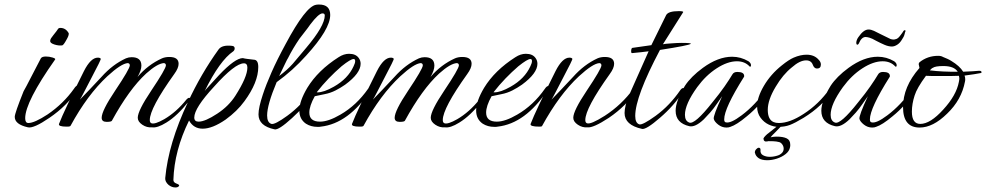

<svg xmlns="http://www.w3.org/2000/svg" viewBox="-20 -551 4345 846"><path d="M254 -351Q238 -349 219.5 -355Q201 -361 201 -370Q201 -376 205 -382.5Q209 -389 215 -396Q232 -417 235 -422.5Q238 -428 246 -428Q269 -428 282 -406Q283 -405 283 -402Q283 -393 273 -376Q260 -352 254 -351ZM103 10Q45 -3 45 -36Q45 -52 84 -149Q95 -168 113.5 -204.5Q132 -241 160 -294Q165 -302 182 -302Q197 -302 211.5 -297.5Q226 -293 223 -289Q91 -102 91 -30Q91 -9 105 -9Q132 -9 190 -47Q259 -94 306 -160Q316 -176 326 -176Q329 -176 329 -173Q329 -168 320 -154Q276 -85 198 -32Q128 16 103 10Z M649 10Q627 12 607 -1.5Q587 -15 587 -32Q587 -63 646 -151Q711 -248 711 -263Q711 -272 702 -273Q673 -271 624 -227Q549 -158 473 -19Q470 -14 450 -14Q428 -14 428 -32Q428 -63 487 -151Q552 -248 552 -263Q552 -272 543 -273Q514 -271 453 -215Q365 -133 291 3Q290 5 286.5 6Q283 7 274 7Q236 7 240 -5Q251 -34 278.5 -92Q306 -150 350 -238Q380 -297 411 -297Q421 -297 424 -292Q426 -289 382 -206Q361 -166 349 -142.5Q337 -119 332 -112Q349 -129 372.5 -154Q396 -179 427 -212Q476 -267 535 -294Q547 -299 560 -299Q603 -299 603 -262Q603 -241 586 -212Q632 -266 694 -294Q708 -300 726 -300Q767 -300 767 -270Q767 -251 748 -225Q640 -74 640 -22Q640 -11 647 -8Q662 -2 704 -26Q757 -57 802 -113Q808 -120 814 -120Q818 -120 818 -117Q818 -113 812 -105Q762 -41 713 -11Q673 14 649 10Z M753 275Q737 275 723 264Q707 250 708 234Q715 157 740 73.5Q765 -10 808 -101Q866 -226 943 -333Q958 -354 1002 -349Q1014 -348 1014 -338Q1014 -330 1008 -325Q948 -284 882 -150Q885 -155 901 -172Q917 -189 945 -220Q1016 -295 1050 -295Q1057 -293 1069 -291.5Q1081 -290 1098 -288Q1118 -288 1118 -256Q1118 -188 1057 -105Q1025 -61 974 -24Q916 16 873 16Q833 16 813 -20Q748 112 744 242Q744 253 758 258Q772 263 769 268Q765 275 753 275ZM855 -15Q884 -15 937 -50Q963 -67 983 -87Q1003 -107 1017 -129Q1070 -212 1070 -253Q1070 -272 1055 -272Q1015 -272 923 -169Q836 -75 836 -33Q836 -15 855 -15Z M1190 19Q1119 4 1119 -47Q1119 -77 1138 -134Q1152 -177 1176.5 -232.5Q1201 -288 1238 -356Q1327 -523 1373 -530Q1377 -531 1386 -531Q1435 -531 1435 -485Q1435 -422 1329 -306Q1270 -240 1199 -189Q1157 -89 1157 -42Q1157 -11 1176 -5Q1191 -1 1246 -41Q1309 -87 1354 -153Q1361 -163 1367 -163Q1371 -163 1371 -159Q1371 -155 1366 -147Q1328 -86 1267 -31Q1208 23 1190 19ZM1210 -216Q1246 -243 1270 -270L1329 -340Q1411 -437 1411 -483Q1411 -492 1401 -492Q1384 -492 1347 -443Q1336 -427 1324 -412Q1312 -397 1300 -381Q1285 -359 1272.5 -338Q1260 -317 1249 -295Q1246 -291 1236.5 -271Q1227 -251 1210 -216Z M1379 8Q1350 8 1328 -6Q1299 -26 1299 -64Q1299 -105 1334 -164Q1381 -241 1472 -299Q1495 -314 1518 -314Q1548 -314 1561 -295Q1569 -284 1569 -270Q1569 -228 1501 -178Q1481 -164 1458.5 -152.5Q1436 -141 1410 -136L1367 -127Q1343 -84 1343 -55Q1343 -15 1390 -15Q1427 -15 1480 -46Q1551 -87 1602 -160Q1610 -172 1617 -172Q1620 -172 1620 -168Q1620 -163 1613 -153Q1516 -7 1394 7Q1390 8 1386.5 8Q1383 8 1379 8ZM1379 -144Q1407 -144 1451 -169Q1513 -204 1538 -259Q1545 -273 1545 -282Q1545 -291 1538 -291Q1525 -291 1485 -259Q1456 -234 1428.5 -205.5Q1401 -177 1376 -145Q1375 -144 1379 -144Z M1940 10Q1918 12 1898 -1.5Q1878 -15 1878 -32Q1878 -63 1937 -151Q2002 -248 2002 -263Q2002 -272 1993 -273Q1964 -271 1915 -227Q1840 -158 1764 -19Q1761 -14 1741 -14Q1719 -14 1719 -32Q1719 -63 1778 -151Q1843 -248 1843 -263Q1843 -272 1834 -273Q1805 -271 1744 -215Q1656 -133 1582 3Q1581 5 1577.5 6Q1574 7 1565 7Q1527 7 1531 -5Q1542 -34 1569.5 -92Q1597 -150 1641 -238Q1671 -297 1702 -297Q1712 -297 1715 -292Q1717 -289 1673 -206Q1652 -166 1640 -142.5Q1628 -119 1623 -112Q1640 -129 1663.5 -154Q1687 -179 1718 -212Q1767 -267 1826 -294Q1838 -299 1851 -299Q1894 -299 1894 -262Q1894 -241 1877 -212Q1923 -266 1985 -294Q1999 -300 2017 -300Q2058 -300 2058 -270Q2058 -251 2039 -225Q1931 -74 1931 -22Q1931 -11 1938 -8Q1953 -2 1995 -26Q2048 -57 2093 -113Q2099 -120 2105 -120Q2109 -120 2109 -117Q2109 -113 2103 -105Q2053 -41 2004 -11Q1964 14 1940 10Z M2158 8Q2129 8 2107 -6Q2078 -26 2078 -64Q2078 -105 2113 -164Q2160 -241 2251 -299Q2274 -314 2297 -314Q2327 -314 2340 -295Q2348 -284 2348 -270Q2348 -228 2280 -178Q2260 -164 2237.5 -152.5Q2215 -141 2189 -136L2146 -127Q2122 -84 2122 -55Q2122 -15 2169 -15Q2206 -15 2259 -46Q2330 -87 2381 -160Q2389 -172 2396 -172Q2399 -172 2399 -168Q2399 -163 2392 -153Q2295 -7 2173 7Q2169 8 2165.5 8Q2162 8 2158 8ZM2158 -144Q2186 -144 2230 -169Q2292 -204 2317 -259Q2324 -273 2324 -282Q2324 -291 2317 -291Q2304 -291 2264 -259Q2235 -234 2207.5 -205.5Q2180 -177 2155 -145Q2154 -144 2158 -144Z M2568 10Q2546 12 2526 -1.5Q2506 -15 2506 -32Q2506 -63 2565 -151Q2630 -248 2630 -263Q2630 -272 2621 -273Q2592 -271 2531 -215Q2444 -134 2368 5Q2366 7 2357 7Q2314 7 2318 -5Q2329 -34 2356.5 -92Q2384 -150 2428 -238Q2458 -297 2489 -297Q2499 -297 2502 -292Q2504 -289 2460 -206Q2439 -166 2427 -142.5Q2415 -119 2410 -112Q2427 -129 2450.5 -154Q2474 -179 2505 -212Q2554 -267 2613 -294Q2627 -300 2645 -300Q2686 -300 2686 -270Q2686 -251 2667 -225Q2559 -74 2559 -22Q2559 -11 2566 -8Q2582 -1 2645 -41Q2719 -89 2771 -160Q2782 -175 2791 -175Q2794 -175 2794 -173Q2794 -168 2785 -154Q2741 -85 2663 -32Q2593 14 2568 10Z M2809 17Q2732 0 2732 -53Q2732 -68 2737 -88.5Q2742 -109 2753 -134L2838 -325Q2823 -323 2805 -321Q2787 -319 2765 -317Q2761 -317 2761 -324Q2761 -338 2766 -340L2850 -352L2915 -484Q2924 -502 2971 -502Q2993 -502 2990 -497Q2968 -462 2945.5 -426.5Q2923 -391 2901 -356Q2904 -357 2914 -358Q2924 -359 2940 -360Q2952 -361 2963 -361.5Q2974 -362 2984 -362Q3026 -362 3024 -358Q3017 -351 2888 -331Q2779 -125 2779 -40Q2779 -9 2797 -3Q2811 1 2868 -40Q2901 -64 2928 -92.5Q2955 -121 2977 -153Q2984 -163 2990 -163Q2994 -163 2994 -159Q2994 -155 2989 -147Q2951 -86 2888 -32Q2827 21 2809 17Z M3181 11Q3161 11 3144.5 -2Q3128 -15 3125 -27Q3122 -41 3162 -127L3139 -94Q3124 -72 3109 -55Q3094 -38 3081 -25Q3043 11 3017 5Q2957 -9 2957 -63Q2957 -106 2998 -173Q3011 -193 3031 -213Q3051 -233 3077 -252Q3144 -301 3206 -301Q3244 -301 3278 -281Q3289 -273 3289 -264Q3289 -257 3285 -257Q3284 -257 3283 -258Q3262 -281 3227 -281Q3186 -281 3138 -250Q3090 -219 3052 -167Q2998 -92 2998 -45Q2998 -18 3017 -11Q3041 -1 3119 -100Q3151 -139 3172.5 -170Q3194 -201 3207 -223Q3213 -234 3229 -234Q3259 -234 3259 -216Q3259 -213 3258 -212Q3171 -74 3171 -25Q3171 -13 3178 -12Q3199 -6 3248 -43Q3307 -87 3359 -160Q3370 -175 3379 -175Q3382 -175 3382 -173Q3382 -168 3373 -154Q3352 -121 3326.5 -92Q3301 -63 3270 -38Q3226 -1 3198 8Q3191 11 3181 11Z M3410 8Q3389 8 3367.5 -2Q3346 -12 3331 -32.5Q3316 -53 3316 -82Q3316 -122 3346 -173Q3376 -224 3425 -263Q3456 -288 3477 -297Q3507 -310 3534 -310Q3568 -310 3587 -288Q3597 -278 3597 -267Q3597 -249 3580 -249Q3568 -249 3562 -264Q3555 -285 3532 -285Q3504 -285 3469 -254Q3430 -223 3398 -169Q3363 -111 3363 -67Q3363 -24 3389 -13Q3398 -9 3412 -9Q3460 -9 3521 -49Q3588 -92 3636 -160Q3647 -175 3656 -175Q3659 -175 3659 -173Q3659 -168 3650 -154Q3604 -83 3521 -32Q3483 -9 3460.5 -0.5Q3438 8 3410 8ZM3361 155Q3336 155 3323 146Q3310 137 3307 124Q3307 123 3306.5 122.5Q3306 122 3306 121Q3306 113 3312 106.5Q3318 100 3323 100Q3331 100 3331 109Q3329 126 3342 133Q3355 140 3372 140Q3384 140 3395 137.5Q3406 135 3413 132Q3433 122 3433 104Q3433 94 3427 85.5Q3421 77 3413 75Q3411 74 3400.5 72.5Q3390 71 3369 71Q3368 71 3366 71Q3364 71 3361 72Q3354 73 3351 72Q3347 70 3345 66V63Q3344 62 3344 59Q3346 54 3353.5 46.5Q3361 39 3367 35L3412 -1Q3416 -5 3419 -5Q3424 -5 3424 3L3398 30Q3391 37 3385 43Q3379 49 3376 54Q3384 52 3391 51.5Q3398 51 3403 51Q3430 51 3446 58.5Q3462 66 3462 86Q3462 89 3462 92Q3462 95 3461 98Q3458 115 3441.5 128Q3425 141 3403 148Q3381 155 3361 155Z M3823 11Q3803 11 3786.5 -2Q3770 -15 3767 -27Q3764 -41 3804 -127L3781 -94Q3766 -72 3751 -55Q3736 -38 3723 -25Q3685 11 3659 5Q3599 -9 3599 -63Q3599 -106 3640 -173Q3653 -193 3673 -213Q3693 -233 3719 -252Q3786 -301 3848 -301Q3886 -301 3920 -281Q3931 -273 3931 -264Q3931 -257 3927 -257Q3926 -257 3925 -258Q3904 -281 3869 -281Q3828 -281 3780 -250Q3732 -219 3694 -167Q3640 -92 3640 -45Q3640 -18 3659 -11Q3683 -1 3761 -100Q3793 -139 3814.5 -170Q3836 -201 3849 -223Q3855 -234 3871 -234Q3901 -234 3901 -216Q3901 -213 3900 -212Q3813 -74 3813 -25Q3813 -13 3820 -12Q3841 -6 3890 -43Q3949 -87 4001 -160Q4012 -175 4021 -175Q4024 -175 4024 -173Q4024 -168 4015 -154Q3994 -121 3968.5 -92Q3943 -63 3912 -38Q3868 -1 3840 8Q3833 11 3823 11ZM3910 -346Q3895 -346 3877.5 -353.5Q3860 -361 3841 -371Q3822 -382 3811 -385Q3800 -388 3794 -388Q3776 -388 3764 -359Q3761 -354 3758 -354Q3753 -354 3753 -363Q3753 -367 3755 -373.5Q3757 -380 3762 -387Q3785 -421 3807 -421Q3818 -421 3831 -415Q3844 -409 3859 -401L3904 -379Q3917 -375 3925 -378Q3932 -379 3937.5 -384Q3943 -389 3948 -396Q3953 -402 3955.5 -406Q3958 -410 3960 -413Q3963 -418 3966 -418Q3973 -418 3968 -409Q3966 -402 3964.5 -396Q3963 -390 3955 -378Q3946 -362 3933.5 -354Q3921 -346 3910 -346Z M4032 11Q3959 11 3959 -79Q3959 -169 4031 -251Q4032 -252 4030 -258.5Q4028 -265 4028 -268Q4028 -274 4032 -277Q4067 -305 4114 -305Q4127 -305 4135 -300Q4145 -296 4154 -292Q4163 -288 4171 -283Q4209 -260 4224 -235Q4249 -236 4266 -237Q4283 -238 4292 -239H4296Q4305 -239 4305 -232Q4305 -230 4301 -229Q4290 -227 4272.5 -224Q4255 -221 4230 -218Q4233 -211 4233 -202Q4233 -195 4232 -192Q4217 -111 4153 -50Q4091 11 4032 11ZM4200 -235Q4184 -260 4137 -260Q4101 -260 4090 -252Q4087 -251 4084 -248Q4081 -245 4077 -241Q4133 -234 4200 -235ZM4035 -5Q4079 -5 4136 -68Q4194 -131 4205 -190Q4206 -195 4206.5 -198.5Q4207 -202 4207 -205Q4207 -211 4205 -217Q4186 -216 4166 -216Q4146 -216 4126 -216Q4106 -216 4089.5 -216Q4073 -216 4060 -217Q4020 -163 4010 -130Q3998 -93 3998 -59Q3998 -5 4035 -5Z"/></svg>

Font: Ephesis
Style: Regular
Weight: 400
Designer: Robert E. Leuschke
Foundry: Robert E. Leuschke
Version: Version 1.010; ttfautohint (v1.8.3)